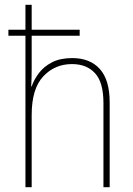

<svg xmlns="http://www.w3.org/2000/svg" viewBox="-20 -780 555 800"><path d="M112 -760V-656H312V-631H112V-495Q112 -472 111.5 -455.5Q111 -439 110 -420H112Q122 -449 142.5 -476Q163 -503 197 -520.5Q231 -538 281 -538Q355 -538 396 -492.5Q437 -447 437 -353V0H411V-351Q411 -437 376 -475Q341 -513 280 -513Q208 -513 160 -461.5Q112 -410 112 -301V0H86V-631H15V-656H86V-760Z"/></svg>

Font: Noto Sans Tamil SemiCondensed Thin
Style: Regular
Weight: 100
Width: 4
Designer: Jelle Bosma - Monotype Design Team
Foundry: Monotype Imaging Inc.
Version: Version 2.004; ttfautohint (v1.8.4.7-5d5b)